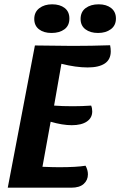

<svg xmlns="http://www.w3.org/2000/svg" viewBox="-20 -871 558 891"><path d="M494 -633Q494 -595 466.5 -576.5Q439 -558 387 -558Q332 -558 265 -575L231 -381Q269 -378 318 -378Q361 -378 403 -381Q408 -369 408 -354Q408 -324 383 -307Q358 -290 313 -290Q270 -290 215 -306L177 -97Q227 -95 254 -95Q335 -95 377 -102Q388 -82 388 -62Q388 -35 368.5 -17.5Q349 0 311 0H16L142 -660Q260 -658 317 -658Q404 -658 491 -661Q494 -646 494 -633ZM302 -785Q302 -752 279 -735Q256 -718 219 -718Q183 -718 161 -735Q139 -752 139 -783Q139 -815 162.5 -833Q186 -851 222 -851Q258 -851 280 -834Q302 -817 302 -785ZM518 -785Q518 -753 494.5 -735.5Q471 -718 435 -718Q399 -718 376.5 -735Q354 -752 354 -783Q354 -816 377.5 -833.5Q401 -851 438 -851Q474 -851 496 -833.5Q518 -816 518 -785Z"/></svg>

Font: Sansita Medium Italic
Style: Regular
Weight: 500
Italic angle: -11°
Designer: Pablo Cosgaya
Foundry: Omnibus-Type
Version: Version 1.006